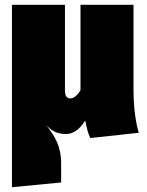

<svg xmlns="http://www.w3.org/2000/svg" viewBox="-20 -556 617 804"><path d="M561 0C549 -41 539 -102 539 -185V-536H317V-178C303 -154 287 -144 275 -144C263 -144 252 -150 252 -177V-536H30V228L236 208V129C236 53 209 16 175 -31C202 -1 230 5 256 5C283 5 309 -8 337 -51C344 -17 348 0 358 22Z"/></svg>

Font: Fira Sans Ultra
Style: Regular
Weight: 950
Designer: Carrois Corporate & Edenspiekermann AG
Foundry: Carrois Corporate GbR & Edenspiekermann AG
Version: Version 4.203;PS 004.203;hotconv 1.0.88;makeotf.lib2.5.64775